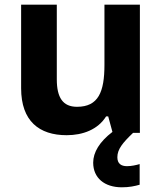

<svg xmlns="http://www.w3.org/2000/svg" viewBox="-20 -566 690 818"><path d="M499 232C531 232 554 227 575 221V133C562 137 540 142 521 142C496 142 480 131 480 104C480 70 502 43 547 0H576V-546H425V-290C425 -174 399 -111 308 -111C248 -111 222 -150 222 -228V-546H70V-190C70 -50 147 10 264 10C333 10 397 -14 432 -70H441L459 -4C404 38 377 83 377 127C377 192 425 232 499 232Z"/></svg>

Font: Noto Sans Canadian Aboriginal
Style: Bold
Weight: 700
Designer: Monotype Design Team, Typotheque's Kevin King
Foundry: Monotype Imaging Inc.
Version: Version 2.004